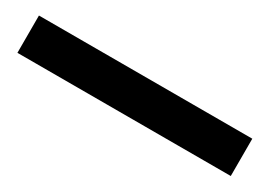

<svg xmlns="http://www.w3.org/2000/svg" viewBox="-15 -85 532 379"><g transform="rotate(30 251.0 104.5)"><path d="M7.8 61.5H494.1V146.5H7.8Z"/></g></svg>

Font: Reddit Sans Vanilla
Style: Bold
Weight: 700
Designer: Stephen Hutchings
Foundry: Reddit
Version: Version 1.013